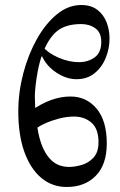

<svg xmlns="http://www.w3.org/2000/svg" viewBox="-20 -736 478 766"><path d="M246 10Q188 10 144.5 -26.5Q101 -63 77 -130.5Q53 -198 53 -291Q53 -367 72.5 -442Q92 -517 126.5 -579Q161 -641 206.5 -678.5Q252 -716 304 -716Q343 -716 368 -697Q393 -678 405 -647.5Q417 -617 417 -582Q417 -543 402 -505.5Q387 -468 357.5 -444Q328 -420 285 -420Q245 -420 205.5 -446Q166 -472 148 -511H135L151 -550Q172 -524 213.5 -506Q255 -488 295 -488Q331 -488 357.5 -507Q384 -526 384 -569Q384 -606 360.5 -623Q337 -640 304 -640Q241 -640 206.5 -611Q172 -582 149 -520Q138 -490 131.5 -456.5Q125 -423 122 -395Q119 -367 119 -352Q120 -269 133 -205.5Q146 -142 176 -106Q206 -70 256 -70Q277 -70 304.5 -77.5Q332 -85 352.5 -106.5Q373 -128 373 -169Q373 -222 345 -246.5Q317 -271 275 -271Q246 -271 215.5 -263Q185 -255 159.5 -243.5Q134 -232 119 -219L104 -294Q184 -351 261 -351Q325 -351 365.5 -302.5Q406 -254 406 -164Q406 -79 362 -34.5Q318 10 246 10Z"/></svg>

Font: STIX Two Text
Style: Regular
Weight: 400
Designer: Ross Mills, John Hudson & Paul Hanslow, Tiro Typeworks Ltd; with prior portions MicroPress Inc., and Coen Hoffman.
Foundry: Tiro Typeworks Ltd
Version: Version 2.13 b171